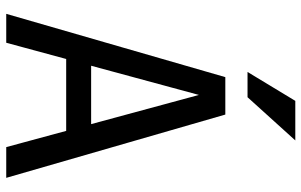

<svg xmlns="http://www.w3.org/2000/svg" viewBox="-200 -790 990 631"><g transform="rotate(90 295.5 -475.0)"><path d="M26 0 234 -720H316L121 0ZM464 0 269 -720H357L565 0ZM137 -279H450V-197H137ZM300 -793H217L312 -950H442Z"/></g></svg>

Font: Instrument Sans SemiCondensed Medium
Style: Regular
Weight: 500
Width: 4
Designer: Rodrigo Fuenzalida
Foundry: fragTYPE
Version: Version 1.000;gftools[0.9.28]